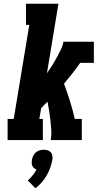

<svg xmlns="http://www.w3.org/2000/svg" viewBox="-20 -755 540 1035"><path d="M21 0V-114H54L138 -621H120V-735H295L233 -360Q247 -380 260 -400.5Q273 -421 284.5 -442.5Q296 -464 307 -485.5Q318 -507 322 -530H486V-416H412Q392 -387 370 -359Q348 -331 325 -304Q342 -258 357 -210.5Q372 -163 383 -114H421V0H253Q258 -26 256.5 -52.5Q255 -79 252 -105Q249 -131 245 -156.5Q241 -182 236 -207Q227 -198 218.5 -189.5Q210 -181 202 -172L192 -114H211V0ZM171 260 130 218Q144 205 156 190Q168 175 177 159Q169 156 163.5 151Q158 146 154.5 139Q151 132 151 123.5Q151 115 152 107Q154 96 159 85Q164 74 173 66.5Q182 59 193.5 55.5Q205 52 216 52Q227 52 237.5 55.5Q248 59 254.5 66.5Q261 74 262.5 85Q264 96 262 107Q258 129 250.5 150Q243 171 231.5 191Q220 211 204.5 228.5Q189 246 171 260Z"/></svg>

Font: Iosevka Curly Slab HvObl
Style: Regular
Weight: 900
Italic angle: -9°
Monospace: yes
Designer: Belleve Invis
Foundry: Belleve Invis
Version: Version 11.1.0; ttfautohint (v1.8.3)